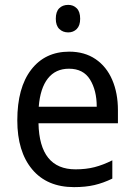

<svg xmlns="http://www.w3.org/2000/svg" viewBox="-20 -758 550 788"><path d="M264 -546Q327 -546 372 -515.5Q417 -485 440.5 -430.5Q464 -376 464 -306V-252H138Q142 -63 290 -63Q333 -63 368 -72Q403 -81 441 -100V-25Q404 -7 367.5 1.5Q331 10 284 10Q173 10 112 -63Q51 -136 51 -264Q51 -398 108 -472Q165 -546 264 -546ZM263 -476Q208 -476 176.5 -436Q145 -396 139 -320H377Q377 -387 349.5 -431.5Q322 -476 263 -476ZM260 -738Q281 -738 295 -724Q309 -710 309 -681Q309 -653 295 -639Q281 -625 260 -625Q238 -625 223.5 -639Q209 -653 209 -681Q209 -710 223 -724Q237 -738 260 -738Z"/></svg>

Font: Noto Sans Khmer SemiCondensed
Style: Regular
Weight: 400
Width: 4
Designer: Danh Hong and the Monotype Design Team
Foundry: Monotype Imaging Inc.
Version: Version 2.004; ttfautohint (v1.8.4.7-5d5b)